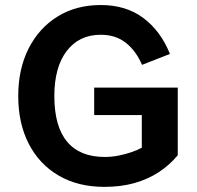

<svg xmlns="http://www.w3.org/2000/svg" viewBox="-20 -734 779 760"><path d="M352.8 -387.3V-278.5H541.3V-149.4Q525.1 -140.3 500.7 -131.8Q476.2 -123.3 448.7 -118Q421.2 -112.7 394.7 -112.7Q296 -112.7 245.6 -173.2Q195.1 -233.8 195.1 -353.7Q195.1 -468.1 244.2 -532.3Q293.2 -596.4 378.7 -596.4Q438.4 -596.4 478.8 -564Q519.2 -531.5 542.1 -477.3L652.7 -520.5Q616.5 -610.8 547.8 -662.5Q479.1 -714.1 378.8 -714.1Q281.1 -714.1 207.5 -668.4Q133.9 -622.6 93 -541.6Q52.2 -460.6 52.2 -353.7Q52.2 -245.4 94 -164.5Q135.7 -83.6 212.3 -39Q288.9 5.7 392.9 5.7Q458.5 5.7 512 -9.3Q565.5 -24.4 608.3 -52.4Q651 -80.4 683.6 -119.4V-387.3Z"/></svg>

Font: Estedad-FD VF
Style: Regular
Weight: 100
Designer: Amin Abedi
Version: Version 7.3